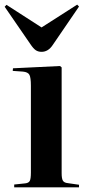

<svg xmlns="http://www.w3.org/2000/svg" viewBox="-25 -806 386 826"><path d="M153.8 -583Q139.2 -583 128.7 -590.1Q118.2 -597.2 105 -617.2L-4.9 -776.9L2.9 -785.2L153.8 -688L307.1 -786.1L314.9 -777.8L202.1 -612.8Q182.6 -583 153.8 -583ZM36.1 0V-12.2L83 -17.1Q98.1 -18.6 103 -27.6Q107.9 -36.6 107.9 -63V-437Q107.9 -472.2 101.6 -484.1Q95.2 -496.1 73.2 -498L29.8 -501L30.8 -512.2L232.9 -522L240.2 -516.1V-61Q240.2 -37.1 245.8 -28.3Q251.5 -19.5 267.1 -18.1L314.9 -11.2V0Z"/></svg>

Font: Display Semibold
Style: Regular
Weight: 600
Designer: Latin by Veronika Burian and Jose Scaglione. Greek by Irene Vlachou. Cyrillic by Vera Evstafieva.
Foundry: TypeTogether
Version: Version 3.002